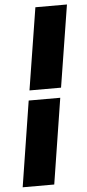

<svg xmlns="http://www.w3.org/2000/svg" viewBox="-58 -744 418 921"><g transform="rotate(-5 150.5 -283.5)"><path d="M13 144H165L230 -268H78ZM86 -316H238L301 -711H149Z"/></g></svg>

Font: Asimov Pro
Style: UltObl
Weight: 900
Designer: Google
Version: Version 2.000980; 2014